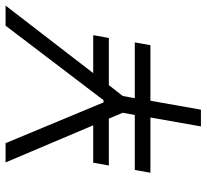

<svg xmlns="http://www.w3.org/2000/svg" viewBox="-46 -694 740 688"><g transform="rotate(-90 324.0 -350.0)"><path d="M215 0H275L307 -181H506L516 -237H316L324 -280L363 -330H532L542 -386H406L648 -700H576L309 -349H301L155 -700H86L219 -386H85L75 -330H243L264 -280L256 -237H59L49 -181H247Z"/></g></svg>

Font: Fixel Display 20240404 Light
Style: Italic
Weight: 300
Italic angle: -10°
Designer: AlfaBravo + MacPaw
Foundry: Kyrylo Tkachov, Marchela Mozhyna, Serhii Makarenko, Maria Weinstein, Zakhar Kryvoshyya
Version: Version 1.211;Glyphs 3.2 (3225)